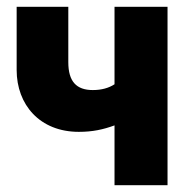

<svg xmlns="http://www.w3.org/2000/svg" viewBox="-20 -545 570 565"><path d="M473 -525H317V-297C300 -286 279 -280 253 -280C205 -280 181 -305 181 -362V-525H29V-339C29 -237 97 -157 212 -157C253 -157 284 -164 317 -176V0H473Z"/></svg>

Font: Raleway
Style: ExtraBold
Weight: 800
Designer: Matt McInerney, Pablo Impallari, Rodrigo Fuenzalida
Foundry: Matt McInerney, Pablo Impallari, Rodrigo Fuenzalida
Version: Version 3.000